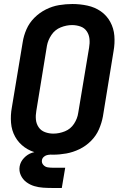

<svg xmlns="http://www.w3.org/2000/svg" viewBox="-20 -763 616 957"><path d="M244 8Q277 8 310.5 2Q344 -4 376 -19.5Q408 -35 433.5 -60.5Q459 -86 473 -118Q487 -150 493 -183L546 -508Q553 -547 550 -584.5Q547 -622 529.5 -654Q512 -686 482.5 -706.5Q453 -727 416 -735Q379 -743 341 -743Q308 -743 274.5 -737.5Q241 -732 209 -716Q177 -700 151.5 -674.5Q126 -649 112 -617Q98 -585 93 -552L39 -227Q32 -189 35 -151Q38 -113 55.5 -81.5Q73 -50 102.5 -29Q132 -8 169 0Q206 8 244 8ZM246 -97Q224 -97 204 -104.5Q184 -112 172.5 -129Q161 -146 159 -167Q157 -188 161 -210L214 -535Q219 -563 236.5 -589Q254 -615 282.5 -626.5Q311 -638 339 -638Q361 -638 381 -631Q401 -624 412.5 -607Q424 -590 426 -568.5Q428 -547 424 -525L370 -201Q366 -172 349 -146Q332 -120 303.5 -108.5Q275 -97 246 -97ZM288 174 305 73H244Q244 73 244 73Q244 73 244 73H243Q230 73 217.5 71Q205 69 196 59Q187 49 189 36Q190 27 197 20Q204 13 213 10.5Q222 8 230 8V-14Q208 -14 185 -11.5Q162 -9 139.5 -1.5Q117 6 99.5 24.5Q82 43 78 66Q74 89 83.5 110Q93 131 111 144.5Q129 158 150.5 164.5Q172 171 195.5 172.5Q219 174 243 174Z"/></svg>

Font: Iosevka Sparkle
Style: Bold Italic
Weight: 700
Italic angle: -9°
Designer: Belleve Invis
Foundry: Belleve Invis
Version: Version 4.5.0; ttfautohint (v1.8.3)